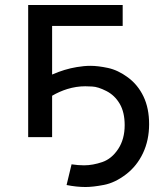

<svg xmlns="http://www.w3.org/2000/svg" viewBox="-20 -550 641 770"><path d="M93 0V-530H472V-446H189V-251Q239 -273 288 -281Q317 -286 343 -286Q373 -286 413 -277.5Q453 -269 493 -239.5Q533 -210 555.5 -163Q578 -116 578 -52Q578 12 553.5 64Q529 116 485 149.5Q441 183 397 191.5Q353 200 323 200Q287 200 247 192L267 109Q293 113 317 113Q352 113 390 100Q428 87 454 47.5Q480 8 480 -48Q480 -100 460 -134Q440 -168 406.5 -185Q373 -202 350 -203Q327 -204 322 -204Q286 -204 250 -193Q218 -183 189 -166V0Z"/></svg>

Font: Montserrat Z Med
Style: Regular
Weight: 500
Designer: Julieta Ulanovsky
Foundry: Julieta Ulanovsky
Version: Version 8.000